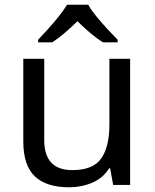

<svg xmlns="http://www.w3.org/2000/svg" viewBox="-20 -786 658 816"><path d="M533 -536V0H461L448 -71H444Q418 -29 372 -9.5Q326 10 274 10Q177 10 128 -36.5Q79 -83 79 -185V-536H168V-191Q168 -63 287 -63Q376 -63 410.5 -113Q445 -163 445 -257V-536ZM355 -766Q367 -744 389.5 -716.5Q412 -689 436.5 -662.5Q461 -636 480 -617V-606H418Q392 -622 364 -645.5Q336 -669 309 -696Q282 -669 255 -646Q228 -623 202 -606H142V-617Q161 -637 184.5 -663Q208 -689 230 -716.5Q252 -744 265 -766Z"/></svg>

Font: Noto IKEA Simplified Chinese
Style: Regular
Weight: 400
Designer: Monotype Design Team
Foundry: Monotype Imaging Inc.
Version: Version 1.100